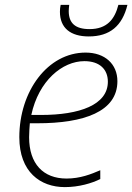

<svg xmlns="http://www.w3.org/2000/svg" viewBox="-20 -755 541 785"><path d="M343 -606C429 -606 480 -649 501 -735H464C449 -676 417 -636 346 -636C287 -636 261 -661 261 -710C261 -717 262 -726 263 -735H228C226 -727 225 -715 225 -707C225 -640 269 -606 343 -606ZM245 10C303 10 356 -6 390 -23V-59C353 -43 308 -25 252 -25C157 -25 99 -85 99 -194C99 -215 101 -237 102 -251H133C322 -251 460 -298 460 -423C460 -493 409 -540 330 -540C175 -540 59 -382 59 -194C59 -52 145 10 245 10ZM148 -285H108C138 -425 235 -505 325 -505C389 -505 421 -470 421 -421C421 -326 305 -285 148 -285Z"/></svg>

Font: Noto Sans ExtraLight
Style: Italic
Weight: 200
Italic angle: -12°
Designer: Monotype Design Team
Foundry: Monotype Imaging Inc.
Version: Version 2.013